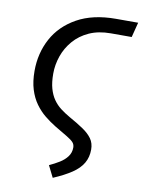

<svg xmlns="http://www.w3.org/2000/svg" viewBox="-97 -755 770 1037"><g transform="rotate(10 287.5 -236.5)"><path d="M266 216 234 152Q263 139 289 123Q315 107 331 85.5Q347 64 347 36Q347 19 336.5 7.5Q326 -4 301 -19Q276 -34 232 -60Q201 -79 172 -102.5Q143 -126 119.5 -158.5Q96 -191 82.5 -234.5Q69 -278 69 -336Q69 -433 112 -513Q155 -593 241 -641Q327 -689 454 -689H575L554 -607H440Q372 -607 321.5 -584Q271 -561 237.5 -522Q204 -483 187.5 -435.5Q171 -388 171 -339Q171 -291 180.5 -257.5Q190 -224 207 -199.5Q224 -175 247.5 -157Q271 -139 299 -123Q344 -98 376.5 -76Q409 -54 426.5 -29.5Q444 -5 444 30Q444 72 425 104.5Q406 137 366.5 163.5Q327 190 266 216Z"/></g></svg>

Font: Fira Sans Variable
Style: Italic
Weight: 397
Italic angle: -8°
Designer: Carrois Corporate & Edenspiekermann AG
Foundry: Carrois Corporate GbR & Edenspiekermann AG
Version: Version 4.202